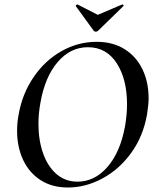

<svg xmlns="http://www.w3.org/2000/svg" viewBox="-20 -822 694 854"><path d="M56 -240Q56 -278 63 -313Q79 -405 129.5 -479Q180 -553 253.5 -594.5Q327 -636 410 -636Q482 -636 534 -603.5Q586 -571 613.5 -514Q641 -457 641 -385Q641 -357 634 -313Q617 -216 564 -142.5Q511 -69 436 -28.5Q361 12 282 12Q212 12 161 -20.5Q110 -53 83 -110.5Q56 -168 56 -240ZM536 -260Q545 -311 545 -358Q545 -470 499 -541Q453 -612 371 -612Q293 -612 236.5 -546Q180 -480 160 -366Q151 -318 151 -271Q151 -199 171.5 -140.5Q192 -82 231 -48Q270 -14 325 -14Q401 -14 458 -79.5Q515 -145 536 -260ZM317 -796Q317 -798 320 -800.5Q323 -803 325 -802L415 -756L523 -802H524Q527 -802 529 -799.5Q531 -797 529 -795L416 -685Q412 -681 406 -681Q401 -681 397 -685L317 -795Z"/></svg>

Font: Cormorant Garamond SemiBold
Style: Italic
Weight: 600
Italic angle: -10°
Designer: Christian Thalmann (Catharsis Fonts)
Foundry: Catharsis Fonts
Version: Version 4.000